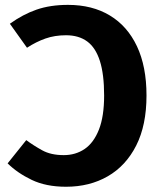

<svg xmlns="http://www.w3.org/2000/svg" viewBox="-20 -730 640 768"><path d="M252 -710.5Q349 -710.5 419.2 -668.2Q489.5 -626 527.8 -545Q566 -464 566 -348Q566 -229 524.8 -147.8Q483.5 -66.5 411 -24.8Q338.5 17 244 17Q164 17 106.8 -10.5Q49.5 -38 10.5 -76.5L85 -169.5Q114 -148 148.8 -128.8Q183.5 -109.5 235 -109.5Q282.5 -109.5 318.8 -134.2Q355 -159 375.8 -211.8Q396.5 -264.5 396.5 -348Q396.5 -433 379.5 -486.2Q362.5 -539.5 328.8 -564.2Q295 -589 244 -589Q199 -589 161.5 -575.8Q124 -562.5 88 -539L19.5 -635Q71.5 -672.5 126.2 -691.5Q181 -710.5 252 -710.5Z"/></svg>

Font: Fira Code Light
Style: Bold
Weight: 700
Monospace: yes
Version: Version 5.002